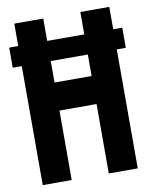

<svg xmlns="http://www.w3.org/2000/svg" viewBox="-81 -775 663 836"><g transform="rotate(-10 250.0 -357.0)"><path d="M168 -431V-526H332V-431ZM168 -307H332V0H460V-526H500V-615H460V-714H332V-615H168V-714H40V-615H0V-526H40V0H168Z"/></g></svg>

Font: Noto Sans Mono UI Condensed
Style: Bold
Weight: 700
Width: 3
Designer: Monotype Design team
Foundry: Monotype Imaging Inc.
Version: 1.000